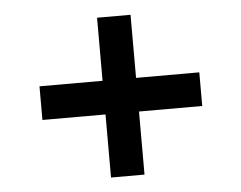

<svg xmlns="http://www.w3.org/2000/svg" viewBox="-43 -722 772 614"><g transform="rotate(-5 343.5 -414.5)"><path d="M397 -158V-360.5H600V-468.5H397V-671H289.5V-468.5H87V-360.5H289.5V-158Z"/></g></svg>

Font: Spartan SemiBold
Style: Regular
Weight: 600
Designer: Matt Bailey, Mirko Velimirovic
Foundry: Matt Bailey
Version: Version 1.003